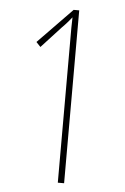

<svg xmlns="http://www.w3.org/2000/svg" viewBox="-52 -752 515 790"><g transform="rotate(5 205.5 -357.0)"><path d="M217 0V-591Q217 -617 217 -640Q217 -663 218 -683Q209 -672 200.5 -662Q192 -652 178 -638L97 -550L79 -569L220 -714H243V0Z"/></g></svg>

Font: Noto Sans Gurmukhi ExtraCondensed Thin
Style: Regular
Weight: 100
Width: 2
Designer: Jelle Bosma - Monotype Design Team
Foundry: Monotype Imaging Inc.
Version: Version 2.004; ttfautohint (v1.8.4.7-5d5b)